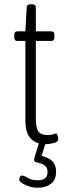

<svg xmlns="http://www.w3.org/2000/svg" viewBox="-20 -670 328 900"><path d="M193 6Q151 6 125 -19.5Q99 -45 99 -108V-478H61Q47 -478 47 -496V-505Q47 -523 61 -523H99L105 -636Q106 -650 124 -650H128Q148 -650 148 -636V-523H221Q235 -523 235 -505V-496Q235 -478 221 -478H148V-115Q148 -69 160.5 -53Q173 -37 203 -37Q222 -37 229.5 -40.5Q237 -44 242 -44Q248 -44 250.5 -33Q253 -22 253 -16Q253 -5 232 0.5Q211 6 193 6ZM156 210Q136 210 116 203.5Q96 197 83 188Q70 179 70 172Q70 168 73 160.5Q76 153 83 153Q94 153 110.5 164Q127 175 158 175Q178 175 190.5 166Q203 157 203 136Q203 118 193.5 109Q184 100 171.5 96.5Q159 93 149.5 90.5Q140 88 140 81Q140 73 146 53.5Q152 34 163 0H194L175 61Q207 68 225 85.5Q243 103 243 134Q243 174 218 192Q193 210 156 210Z"/></svg>

Font: Asap Condensed ExtraLight
Style: Regular
Weight: 200
Width: 3
Designer: Pablo Cosgaya
Foundry: Omnibus-Type
Version: Version 3.001; ttfautohint (v1.8.4.7-5d5b)